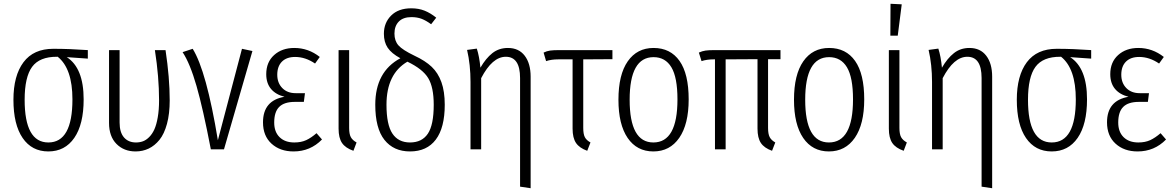

<svg xmlns="http://www.w3.org/2000/svg" viewBox="-20 -787 6184 1012"><path d="M442.9 -522.9V-478L332 -485.8Q420.9 -428.7 420.9 -263.2Q420.9 -131.8 371.6 -60.3Q322.3 11.2 234.9 11.2Q147.9 11.2 99.4 -59.6Q50.8 -130.4 50.8 -261.2Q50.8 -388.2 103.8 -459Q156.7 -529.8 261.2 -529.8Q346.2 -529.8 442.9 -522.9ZM361.8 -263.2Q361.8 -425.8 284.2 -487.8H280.8Q188.5 -488.3 149.2 -434.6Q109.9 -380.9 109.9 -261.2Q109.9 -36.1 234.9 -36.1Q361.8 -36.1 361.8 -263.2Z M852.5 -522.9Q874.5 -377 874.5 -257.8Q874.5 -187.5 860.1 -134.3Q845.7 -81.1 820.6 -50Q795.4 -19 763.7 -3.9Q731.9 11.2 694.8 11.2Q633.3 11.2 594 -28.3Q554.7 -67.9 554.7 -139.2V-522.9H610.4V-141.1Q610.4 -89.4 633.5 -62.7Q656.7 -36.1 696.8 -36.1Q716.3 -36.1 733.2 -42.2Q750 -48.3 766.1 -64.2Q782.2 -80.1 793.5 -104.7Q804.7 -129.4 811.5 -168.7Q818.4 -208 818.4 -258.8Q818.4 -381.3 796.4 -522.9Z M995.6 -529.8Q1067.9 -414.1 1128.4 -47.9L1255.4 -529.8L1310.5 -518.1L1160.6 0H1091.3Q1049.8 -215.8 1015.6 -334.5Q981.4 -453.1 942.4 -512.2Z M1531.2 -534.2Q1605.5 -534.2 1665.5 -486.8L1640.6 -452.1Q1589.8 -486.8 1535.6 -486.8Q1490.7 -486.8 1466.1 -462.2Q1441.4 -437.5 1441.4 -393.1Q1441.4 -350.1 1467.8 -323Q1494.1 -295.9 1538.6 -295.9H1587.4L1581.5 -250H1534.7Q1478 -250 1451.7 -223.6Q1425.3 -197.3 1425.3 -141.1Q1425.3 -91.8 1453.6 -64Q1481.9 -36.1 1531.2 -36.1Q1567.4 -36.1 1593.8 -48.3Q1620.1 -60.5 1648.4 -85L1677.2 -51.8Q1615.7 11.2 1527.3 11.2Q1456.1 11.2 1411.1 -29.8Q1366.2 -70.8 1366.2 -142.1Q1366.2 -257.3 1479.5 -276.9Q1433.1 -288.6 1408.2 -318.6Q1383.3 -348.6 1383.3 -396Q1383.3 -459.5 1424.8 -496.8Q1466.3 -534.2 1531.2 -534.2Z M1820.3 -522.9V-112.8Q1820.3 -80.6 1829.1 -64.2Q1837.9 -47.9 1859.4 -36.1L1842.8 7.8Q1800.8 -6.8 1782.7 -33.4Q1764.6 -60.1 1764.6 -108.9V-522.9Z M2165 -493.2Q2221.7 -466.8 2255.4 -434.8Q2289.1 -402.8 2306.6 -354Q2324.2 -305.2 2324.2 -234.9Q2324.2 -113.8 2277.1 -51.3Q2230 11.2 2141.1 11.2Q2054.7 11.2 2006.3 -49.8Q1958 -110.8 1958 -234.9Q1958 -409.2 2090.3 -480Q2043.5 -505.4 2023.4 -535.4Q2003.4 -565.4 2003.4 -608.9Q2003.4 -667 2041.7 -705.1Q2080.1 -743.2 2147.5 -743.2Q2187 -743.2 2218 -730.7Q2249 -718.3 2279.3 -693.8L2252.4 -659.2Q2225.1 -679.2 2201.7 -688Q2178.2 -696.8 2148.4 -696.8Q2105 -696.8 2082 -673.3Q2059.1 -649.9 2059.1 -609.9Q2059.1 -571.8 2080.1 -547.9Q2101.1 -523.9 2165 -493.2ZM2141.1 -36.1Q2204.1 -36.1 2235.1 -82.3Q2266.1 -128.4 2266.1 -234.9Q2266.1 -327.1 2237.1 -375.2Q2208 -423.3 2127.4 -461.9Q2017.1 -397.5 2017.1 -234.9Q2017.1 -129.9 2048.3 -83Q2079.6 -36.1 2141.1 -36.1Z M2657.2 -534.2Q2714.4 -534.2 2745.6 -493.4Q2776.9 -452.6 2776.9 -382.8V205.1L2721.2 196.8V-376Q2721.2 -487.8 2646 -487.8Q2574.7 -487.8 2516.1 -375V0H2460V-355Q2460 -446.3 2441.9 -523.9L2493.2 -530.8Q2506.3 -490.7 2512.2 -430.2Q2541 -480 2575.4 -507.1Q2609.9 -534.2 2657.2 -534.2Z M3208 -475.1 3054.2 -474.1V-112.8Q3054.2 -80.6 3062.5 -64.2Q3070.8 -47.9 3092.3 -36.1L3075.2 7.8Q3034.2 -6.8 3016.1 -33.4Q2998 -60.1 2998 -108.9V-474.1H2922.4Q2885.7 -474.1 2858.4 -464.8L2845.2 -509.8Q2862.3 -518.1 2879.6 -520.5Q2897 -522.9 2929.2 -522.9H3208Z M3424.8 -534.2Q3513.7 -534.2 3561.8 -465.8Q3609.9 -397.5 3609.9 -263.2Q3609.9 -132.3 3560.3 -60.5Q3510.7 11.2 3423.8 11.2Q3336.9 11.2 3288.3 -59.8Q3239.7 -130.9 3239.7 -261.2Q3239.7 -393.6 3288.8 -463.9Q3337.9 -534.2 3424.8 -534.2ZM3424.8 -485.8Q3298.8 -485.8 3298.8 -261.2Q3298.8 -36.1 3423.8 -36.1Q3550.8 -36.1 3550.8 -263.2Q3550.8 -378.9 3518.8 -432.4Q3486.8 -485.8 3424.8 -485.8Z M4093.8 -475.1H4028.3V-112.8Q4028.3 -80.6 4036.9 -64.2Q4045.4 -47.9 4066.4 -36.1L4049.3 7.8Q4008.3 -6.8 3990.5 -33.4Q3972.7 -60.1 3972.7 -108.9V-475.1L3804.7 -474.1V0H3748.5V-474.1H3740.7Q3705.1 -474.1 3677.7 -464.8L3663.6 -509.8Q3681.6 -518.1 3699 -520.5Q3716.3 -522.9 3747.6 -522.9H4093.8Z M4350.1 -534.2Q4439 -534.2 4487.1 -465.8Q4535.2 -397.5 4535.2 -263.2Q4535.2 -132.3 4485.6 -60.5Q4436 11.2 4349.1 11.2Q4262.2 11.2 4213.6 -59.8Q4165 -130.9 4165 -261.2Q4165 -393.6 4214.1 -463.9Q4263.2 -534.2 4350.1 -534.2ZM4350.1 -485.8Q4224.1 -485.8 4224.1 -261.2Q4224.1 -36.1 4349.1 -36.1Q4476.1 -36.1 4476.1 -263.2Q4476.1 -378.9 4444.1 -432.4Q4412.1 -485.8 4350.1 -485.8Z M4673.8 -767.1 4732.9 -764.2 4711.9 -599.1H4672.9ZM4720.7 -522.9V-112.8Q4720.7 -80.6 4729.5 -64.2Q4738.3 -47.9 4759.8 -36.1L4743.2 7.8Q4701.2 -6.8 4683.1 -33.4Q4665 -60.1 4665 -108.9V-522.9Z M5089.8 -534.2Q5147 -534.2 5178.2 -493.4Q5209.5 -452.6 5209.5 -382.8V205.1L5153.8 196.8V-376Q5153.8 -487.8 5078.6 -487.8Q5007.3 -487.8 4948.7 -375V0H4892.6V-355Q4892.6 -446.3 4874.5 -523.9L4925.8 -530.8Q4939 -490.7 4944.8 -430.2Q4973.6 -480 5008.1 -507.1Q5042.5 -534.2 5089.8 -534.2Z M5731.4 -522.9V-478L5620.6 -485.8Q5709.5 -428.7 5709.5 -263.2Q5709.5 -131.8 5660.2 -60.3Q5610.8 11.2 5523.4 11.2Q5436.5 11.2 5387.9 -59.6Q5339.4 -130.4 5339.4 -261.2Q5339.4 -388.2 5392.3 -459Q5445.3 -529.8 5549.8 -529.8Q5634.8 -529.8 5731.4 -522.9ZM5650.4 -263.2Q5650.4 -425.8 5572.8 -487.8H5569.3Q5477.1 -488.3 5437.7 -434.6Q5398.4 -380.9 5398.4 -261.2Q5398.4 -36.1 5523.4 -36.1Q5650.4 -36.1 5650.4 -263.2Z M5980 -534.2Q6054.2 -534.2 6114.3 -486.8L6089.4 -452.1Q6038.6 -486.8 5984.4 -486.8Q5939.5 -486.8 5914.8 -462.2Q5890.1 -437.5 5890.1 -393.1Q5890.1 -350.1 5916.5 -323Q5942.9 -295.9 5987.3 -295.9H6036.1L6030.3 -250H5983.4Q5926.8 -250 5900.4 -223.6Q5874 -197.3 5874 -141.1Q5874 -91.8 5902.3 -64Q5930.7 -36.1 5980 -36.1Q6016.1 -36.1 6042.5 -48.3Q6068.8 -60.5 6097.2 -85L6126 -51.8Q6064.5 11.2 5976.1 11.2Q5904.8 11.2 5859.9 -29.8Q5814.9 -70.8 5814.9 -142.1Q5814.9 -257.3 5928.2 -276.9Q5881.8 -288.6 5856.9 -318.6Q5832 -348.6 5832 -396Q5832 -459.5 5873.5 -496.8Q5915 -534.2 5980 -534.2Z"/></svg>

Font: Fira Sans Compressed Light
Style: Regular
Weight: 300
Width: 1
Designer: Carrois Corporate & Edenspiekermann AG
Foundry: Carrois Corporate GbR & Edenspiekermann AG
Version: Version 4.203;PS 004.203;hotconv 1.0.88;makeotf.lib2.5.64775